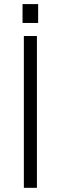

<svg xmlns="http://www.w3.org/2000/svg" viewBox="-20 -899 291 919"><path d="M87.9 -789.1V-879.4H162.6V-789.1ZM94.2 0V-726.6H156.7V0Z"/></svg>

Font: Oxygen Light
Style: Regular
Weight: 300
Designer: vernon adams
Foundry: Vernon Adams
Version: Version Release 0.2.3 webfont; ttfautohint (v0.93.3-1d66) -l